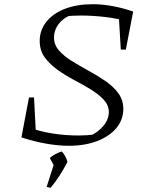

<svg xmlns="http://www.w3.org/2000/svg" viewBox="-20 -684 691 914"><path d="M82 -30 114 -78Q224 -39 354 -39Q393 -39 433 -44L404 -35Q447 -54 472.5 -85Q498 -116 498 -151Q498 -183 474 -209Q450 -235 412.5 -258Q375 -281 333 -303Q291 -325 253.5 -352Q216 -379 192.5 -411.5Q169 -444 169 -489Q169 -540 200.5 -580Q232 -620 289 -642Q346 -664 421 -664Q467 -664 516 -655Q565 -646 614 -629L591 -581Q540 -596 481 -603Q422 -610 367 -610Q345 -610 324.5 -609Q304 -608 287 -605L314 -611Q278 -596 257.5 -567.5Q237 -539 237 -506Q237 -471 260.5 -444Q284 -417 322 -393.5Q360 -370 402 -347Q444 -324 481.5 -298.5Q519 -273 543 -240.5Q567 -208 567 -166Q567 -114 534 -74.5Q501 -35 442.5 -12.5Q384 10 307 10Q258 10 200.5 0Q143 -10 82 -30ZM152 -26 82 -30 118 -220H142ZM555 -448 544 -635 614 -629 579 -448ZM202 206 237 96 301 87Q265 157 221 210ZM245 120 217 68Q240 48 274 37Q294 58 301 87Z"/></svg>

Font: Piazzolla 8pt ExtraLight
Style: Italic
Weight: 250
Italic angle: -11.3°
Designer: Juan Pablo del Peral
Foundry: Huerta Tipografica
Version: Version 2.001